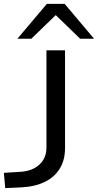

<svg xmlns="http://www.w3.org/2000/svg" viewBox="-29 -965 506 992"><path d="M-2 7 -9 -72 72 -77Q116 -79 146.5 -95Q177 -111 194 -138Q211 -165 211 -202V-705H307V-200Q307 -139 280.5 -95Q254 -51 204 -26Q154 -1 83 3ZM61 -765 213 -945H305L457 -765H385L259 -887L133 -765Z"/></svg>

Font: Nunito Sans 10pt Expanded
Style: Regular
Weight: 400
Width: 7
Designer: Vernon Adams
Foundry: Vernon Adams
Version: Version 3.101;gftools[0.9.27]